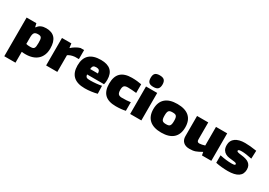

<svg xmlns="http://www.w3.org/2000/svg" viewBox="22 -1935 4577 3267"><g transform="rotate(30 2310.0 -301.0)"><path d="M53 -540H245L261 -472H270Q296 -513 337.5 -531.5Q379 -550 435 -550Q550 -550 608 -484Q666 -418 666 -286Q666 -213 643.5 -157.5Q621 -102 579.5 -64.5Q538 -27 479 -8Q420 11 346 11Q327 11 309 10Q291 9 273 7V220H53ZM351 -139Q381 -139 399.5 -143.5Q418 -148 428 -162Q438 -176 441.5 -201.5Q445 -227 445 -269Q445 -306 442 -330Q439 -354 430 -368Q421 -382 405 -387Q389 -392 364 -392Q313 -392 293 -366.5Q273 -341 273 -276V-148Q303 -139 351 -139Z M748 -540H932L943 -457H948Q963 -472 982 -486Q1001 -500 1022.5 -512.5Q1044 -525 1065.5 -535Q1087 -545 1107 -550H1177V-372H1100Q1080 -370 1060 -366Q1040 -362 1022.5 -356Q1005 -350 991 -342.5Q977 -335 968 -328V0H748Z M1509 9Q1210 9 1210 -268Q1210 -549 1513 -549Q1772 -549 1772 -308Q1772 -282 1769.5 -260Q1767 -238 1761 -216H1428Q1431 -195 1437 -183Q1443 -171 1454 -164.5Q1465 -158 1483 -156Q1501 -154 1528 -154Q1552 -154 1581 -155.5Q1610 -157 1639.5 -160Q1669 -163 1696.5 -167Q1724 -171 1745 -176L1750 -22Q1698 -8 1634.5 0.5Q1571 9 1509 9ZM1503 -400Q1465 -400 1448 -383.5Q1431 -367 1427 -322H1580Q1578 -365 1561 -382.5Q1544 -400 1503 -400Z M2120 9Q1974 9 1902.5 -59.5Q1831 -128 1831 -270Q1831 -412 1902.5 -480.5Q1974 -549 2120 -549Q2173 -549 2222.5 -544Q2272 -539 2309 -531V-361Q2262 -366 2221 -369Q2180 -372 2142 -372Q2089 -372 2068.5 -350.5Q2048 -329 2048 -272Q2048 -214 2068.5 -191Q2089 -168 2140 -168Q2193 -168 2231.5 -170.5Q2270 -173 2309 -179V-10Q2272 -1 2222.5 4Q2173 9 2120 9Z M2509 -595Q2446 -595 2419.5 -622Q2393 -649 2393 -709Q2393 -769 2419.5 -795.5Q2446 -822 2509 -822Q2573 -822 2599.5 -794Q2626 -766 2626 -709Q2626 -651 2600 -623Q2574 -595 2509 -595ZM2399 -540H2619V0H2399Z M3013 11Q2859 11 2779 -61Q2699 -133 2699 -270Q2699 -407 2779 -478.5Q2859 -550 3013 -550Q3167 -550 3246.5 -479Q3326 -408 3326 -270Q3326 -133 3246.5 -61Q3167 11 3013 11ZM3013 -154Q3040 -154 3058 -158.5Q3076 -163 3086.5 -176Q3097 -189 3101.5 -211.5Q3106 -234 3106 -270Q3106 -306 3101.5 -328Q3097 -350 3086.5 -363Q3076 -376 3058 -380.5Q3040 -385 3013 -385Q2986 -385 2967.5 -380.5Q2949 -376 2938.5 -363Q2928 -350 2923.5 -328Q2919 -306 2919 -270Q2919 -234 2923.5 -211.5Q2928 -189 2938.5 -176.5Q2949 -164 2967.5 -159Q2986 -154 3013 -154Z M3566 10Q3488 10 3445 -31Q3402 -72 3402 -142V-540H3622V-208Q3622 -179 3633 -166Q3644 -153 3668 -153Q3688 -153 3717 -159Q3746 -165 3774 -174V-540H3994V0H3810L3799 -61H3795Q3759 -41 3732.5 -27.5Q3706 -14 3681 -5.5Q3656 3 3629 6.5Q3602 10 3566 10Z M4320 11Q4295 11 4265 9.5Q4235 8 4203.5 5Q4172 2 4141 -2.5Q4110 -7 4083 -13V-160Q4149 -146 4204 -139.5Q4259 -133 4310 -133Q4350 -133 4366.5 -138Q4383 -143 4383 -156Q4383 -170 4366 -177Q4349 -184 4304 -188Q4270 -191 4232 -196.5Q4194 -202 4161.5 -219.5Q4129 -237 4107.5 -271Q4086 -305 4086 -366Q4086 -454 4153.5 -502.5Q4221 -551 4342 -551Q4391 -551 4444 -546Q4497 -541 4570 -530L4564 -372Q4504 -385 4452.5 -392Q4401 -399 4366 -399Q4328 -399 4311.5 -393Q4295 -387 4295 -373Q4295 -359 4316.5 -352Q4338 -345 4394 -339Q4440 -334 4477 -323Q4514 -312 4539.5 -292.5Q4565 -273 4579 -244Q4593 -215 4593 -173Q4593 11 4320 11Z"/></g></svg>

Font: Encode Sans Normal
Style: Black
Weight: 900
Designer: Pablo Impallari, Andres Torresi
Foundry: Pablo Impallari, Andres Torresi
Version: Version 1.000; ttfautohint (v1.00) -l 8 -r 50 -G 200 -x 14 -